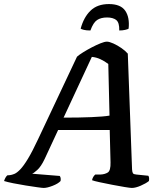

<svg xmlns="http://www.w3.org/2000/svg" viewBox="-57 -925 801 945"><path d="M158 0Q151 0 126.5 -3.5Q102 -7 70 -12Q38 -17 8.5 -23Q-21 -29 -37 -34Q-31 -53 -21 -62L-8 -63Q1 -64 13.5 -69Q26 -74 42.5 -91Q59 -108 80.5 -143.5Q102 -179 131 -241L322 -646Q332 -655 352 -667.5Q372 -680 395 -692Q418 -704 438 -712Q458 -720 469 -720Q481 -720 501 -711Q521 -702 540.5 -688.5Q560 -675 572 -661L593 -91Q594 -77 597.5 -72Q601 -67 614 -66L673 -60Q679 -52 676 -34Q661 -22 635.5 -11Q610 0 592 0Q584 0 556.5 -4.5Q529 -9 495.5 -15.5Q462 -22 434 -28Q406 -34 396 -38Q398 -48 402.5 -55Q407 -62 412 -66H438Q459 -67 473.5 -76Q488 -85 487 -126L483 -285H229L163 -143Q145 -105 126.5 -88.5Q108 -72 101 -70L237 -59Q244 -50 241 -34Q229 -21 202 -10.5Q175 0 158 0ZM256 -346Q334 -346 393.5 -348.5Q453 -351 482 -356L476 -610Q458 -624 437.5 -633.5Q417 -643 395 -645ZM388 -775Q368 -775 356 -778Q344 -781 340 -784Q355 -840 388.5 -872.5Q422 -905 479 -905Q537 -905 559.5 -872Q582 -839 576 -784Q572 -781 559 -778Q546 -775 530 -775Q531 -814 515 -826.5Q499 -839 470 -839Q440 -839 421 -826.5Q402 -814 388 -775Z"/></svg>

Font: Texturina SemiBold
Style: Italic
Weight: 600
Italic angle: -11°
Designer: Guillermo Torres Carreño
Foundry: Omnibus-Type
Version: Version 1.002; ttfautohint (v1.8.3)